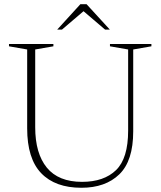

<svg xmlns="http://www.w3.org/2000/svg" viewBox="-20 -878 760 908"><path d="M586 -260.5V-644L500 -659V-670H696V-659L610 -644V-257Q610 -117 544.2 -53.5Q478.5 10 365 10Q241 10 174.8 -59Q108.5 -128 108.5 -271V-644L22.5 -659V-670H232.5V-659L146.5 -644V-276Q146.5 -152.5 201.5 -85.2Q256.5 -18 368 -18Q471.5 -18 528.8 -73.5Q586 -129 586 -260.5ZM477 -738 375 -825 273 -738H250.5L360 -858H389.5L499.5 -738Z"/></svg>

Font: Newsreader 16pt ExtraLight
Style: Regular
Weight: 275
Designer: Hugues Gentile
Foundry: Production Type
Version: Version 1.003; ttfautohint (v1.8.3)